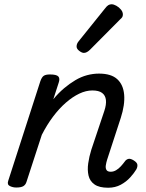

<svg xmlns="http://www.w3.org/2000/svg" viewBox="-20 -864 686 900"><path d="M487 16Q445 16 423 0.5Q401 -15 395 -41Q389 -67 393.5 -98.5Q398 -130 408 -162L469 -344Q479 -374 476.5 -395.5Q474 -417 458.5 -428.5Q443 -440 413 -440Q383 -440 351.5 -425Q320 -410 288.5 -382.5Q257 -355 228.5 -317Q200 -279 176 -232L104 -11Q100 2 89.5 8.5Q79 15 56 15Q40 15 26 8Q12 1 19 -18L169 -483Q176 -503 185.5 -509Q195 -515 214 -515Q245 -515 253.5 -505.5Q262 -496 255 -476L230 -399Q254 -428 280 -450Q306 -472 333 -488Q360 -504 388 -511.5Q416 -519 444 -519Q501 -519 529.5 -493Q558 -467 562 -420Q566 -373 546 -311L482 -115Q478 -102 476 -89Q474 -76 479 -67.5Q484 -59 499 -59Q512 -59 524 -66Q536 -73 546.5 -84.5Q557 -96 565 -107Q571 -116 581 -119Q591 -122 607 -112Q623 -102 624 -91.5Q625 -81 619 -70Q609 -53 590.5 -32.5Q572 -12 546 2Q520 16 487 16ZM373 -616Q364 -616 351.5 -625.5Q339 -635 339 -646Q339 -653 341.5 -659Q344 -665 349 -671L472 -824Q481 -836 488 -840Q495 -844 503 -844Q513 -844 525.5 -837Q538 -830 547 -819Q556 -808 556 -796Q556 -788 552.5 -783Q549 -778 543 -773L402 -631Q387 -616 373 -616Z"/></svg>

Font: Playwrite DK Uloopet
Style: Regular
Weight: 400
Designer: Veronika Burian, José Scaglione
Foundry: TypeTogether
Version: Version 1.002